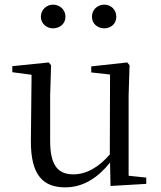

<svg xmlns="http://www.w3.org/2000/svg" viewBox="-20 -792 693 827"><path d="M208 -670C237 -670 262 -689 262 -720C262 -751 237 -772 208 -772C182 -772 156 -751 156 -720C156 -689 182 -670 208 -670ZM429 -670C457 -670 481 -689 481 -720C481 -751 457 -772 429 -772C401 -772 376 -751 376 -720C376 -689 401 -670 429 -670ZM456 9 610 0V-27L534 -35V-380L538 -511L528 -523L373 -506V-480L454 -471L453 -127C407 -73 353 -41 296 -41C231 -41 196 -78 196 -185V-380L200 -511L190 -523L33 -507V-481L116 -470L113 -186C112 -37 166 15 261 15C340 15 403 -28 454 -92Z"/></svg>

Font: Noto Serif CJK KR
Style: Regular
Weight: 400
Designer: Ryoko NISHIZUKA 西塚涼子 (kana & ideographs); Frank Grießhammer (Latin, Greek & Cyrillic); Wenlong ZHANG 张文龙 (bopomofo); San
Foundry: Adobe
Version: Version 2.001;hotconv 1.1.0;makeotfexe 2.6.0